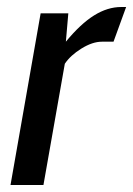

<svg xmlns="http://www.w3.org/2000/svg" viewBox="-20 -528 380 548"><path d="M96 -490H175L168 -409Q210 -460 248.5 -484Q287 -508 326 -508H340L304 -409H271Q244 -409 212.5 -389.5Q181 -370 165 -346L104 0H10Z"/></svg>

Font: Cabin
Style: Italic
Weight: 400
Italic angle: -7°
Designer: Pablo Impallari
Foundry: Pablo Impallari. http://www.impallari.com Igino Marini. http://www.ikern.com
Version: Version 2.200